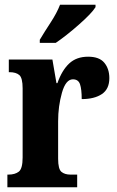

<svg xmlns="http://www.w3.org/2000/svg" viewBox="-20 -786 491 806"><path d="M11 0H304V-53H276Q252 -53 238 -64.5Q224 -76 224 -120V-277Q224 -340 240 -396.5Q256 -453 286 -453Q309 -453 316 -432Q323 -411 323 -370Q376 -370 407.5 -391Q439 -412 439 -458Q439 -497 418 -522.5Q397 -548 350 -548Q301 -548 270.5 -519.5Q240 -491 221 -437H217L200 -536H17V-483H20Q47 -483 61 -471Q75 -459 75 -415V-125Q75 -78 59 -65.5Q43 -53 15 -53H11ZM147 -606H214Q257 -635 311 -682.5Q365 -730 381 -756V-766H232Q219 -732 192.5 -691.5Q166 -651 147 -619Z"/></svg>

Font: Noto Serif ExtraCondensed Extra
Style: Regular
Weight: 800
Width: 3
Designer: Monotype Design Team
Foundry: Monotype Imaging Inc.
Version: Version 1.002